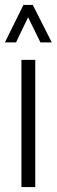

<svg xmlns="http://www.w3.org/2000/svg" viewBox="-27 -759 230 779"><path d="M-7 -587 68 -739H106L183 -587H137L87 -689L38 -587ZM60 0V-516H116V0Z"/></svg>

Font: Stick No Bills ExtraLight Light
Style: Regular
Weight: 300
Version: Version 2.000